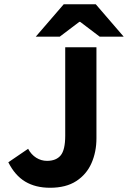

<svg xmlns="http://www.w3.org/2000/svg" viewBox="-20 -875 604 907"><path d="M216.4 12Q148 12 99.3 -17Q50.6 -46.1 19.3 -108.4L112.8 -172.1Q127.3 -144.8 151 -129.9Q174.7 -115.1 202 -115.1Q245.2 -115.1 266.6 -140.9Q288.1 -166.7 288.1 -234V-651.7H435.6V-221.7Q435.6 -157.5 412.2 -104.3Q388.9 -51.2 340.3 -19.6Q291.8 12 216.4 12ZM148.9 -701.7 280.9 -854.7H432.5L564.4 -701.7H451.1L358.7 -771.8H354.7L262.2 -701.7Z"/></svg>

Font: Mada
Style: Regular
Weight: 400
Designer: Khaled Hosny
Version: Version 1.5